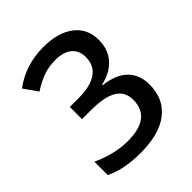

<svg xmlns="http://www.w3.org/2000/svg" viewBox="-204 -847 980 980"><g transform="rotate(-45 286.0 -357.0)"><path d="M242 10Q185 10 136 1Q87 -8 43 -29V-126Q86 -105 137.5 -92Q189 -79 237 -79Q323 -79 365 -111.5Q407 -144 407 -209Q407 -268 360 -296Q313 -324 216 -324H152V-412H217Q301 -412 345.5 -443Q390 -474 390 -534Q390 -582 358.5 -608Q327 -634 269 -634Q226 -634 187 -621.5Q148 -609 98 -577L46 -651Q91 -686 149 -705Q207 -724 272 -724Q378 -724 438.5 -677.5Q499 -631 499 -549Q499 -482 460 -437Q421 -392 349 -376V-372Q435 -362 478 -319Q521 -276 521 -205Q521 -102 449 -46Q377 10 242 10Z"/></g></svg>

Font: Noto Naskh Arabic Medium
Style: Regular
Weight: 500
Designer: Monotype Design Team, David Williams, Mohamad Dakak and Nizar Qandah
Foundry: Monotype Imaging Inc.
Version: Version 2.016